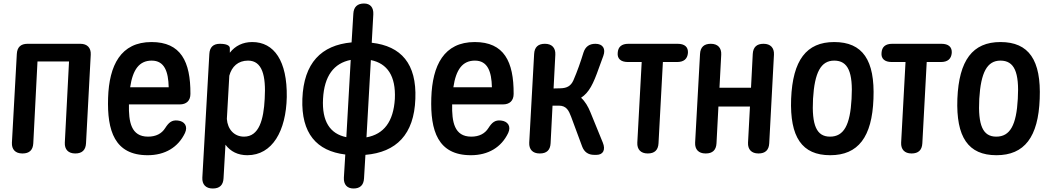

<svg xmlns="http://www.w3.org/2000/svg" viewBox="-20 -838 6011 1096"><path d="M170 -20 194 -487H374L350 -24C348 15 370 38 409 38H410C448 38 469 19 471 -20L498 -526C500 -565 478 -588 439 -588H137C99 -588 78 -569 76 -530L48 -24C46 15 68 38 107 38H109C147 38 168 19 170 -20Z M597 -279C591 -92 634 48 823 48C922 48 997 3 1036 -79C1054 -118 1033 -146 995 -150C960 -154 943 -138 923 -107C903 -75 870 -58 825 -58C728 -58 714 -143 716 -242H1006C1044 -242 1067 -263 1067 -302C1068 -487 1012 -598 845 -598C669 -598 603 -465 597 -279ZM723 -340C738 -441 775 -492 846 -492C919 -492 941 -429 943 -340Z M1256 180 1267 -12C1296 27 1338 48 1392 48C1535 48 1613 -91 1617 -284C1620 -490 1545 -598 1420 -598C1367 -598 1323 -577 1292 -537V-563C1292 -579 1271 -588 1235 -588C1198 -588 1177 -569 1175 -530L1135 176C1133 215 1155 238 1194 238H1195C1233 238 1254 219 1256 180ZM1275 -159 1289 -406C1303 -458 1339 -492 1396 -492C1477 -492 1499 -406 1491 -274C1485 -155 1459 -58 1373 -58C1316 -58 1279 -101 1275 -159Z M2058 180 2066 46C2242 31 2344 -70 2351 -274C2359 -474 2270 -575 2102 -594L2111 -756C2113 -795 2094 -818 2058 -818C2021 -818 1999 -799 1997 -760L1987 -596C1814 -580 1714 -479 1706 -274C1699 -77 1787 24 1951 44L1943 176C1941 215 1961 238 1998 238C2035 238 2056 219 2058 180ZM1824 -274C1831 -405 1886 -477 1982 -496L1957 -55C1864 -74 1817 -145 1824 -274ZM2072 -54 2097 -495C2191 -476 2240 -404 2234 -274C2226 -143 2171 -72 2072 -54Z M2442 -279C2436 -92 2479 48 2668 48C2767 48 2842 3 2881 -79C2899 -118 2878 -146 2840 -150C2805 -154 2788 -138 2768 -107C2748 -75 2715 -58 2670 -58C2573 -58 2559 -143 2561 -242H2851C2889 -242 2912 -263 2912 -302C2913 -487 2857 -598 2690 -598C2514 -598 2448 -465 2442 -279ZM2568 -340C2583 -441 2620 -492 2691 -492C2764 -492 2786 -429 2788 -340Z M3123 -20 3134 -235H3170C3214 -235 3227 -206 3240 -172L3303 -2C3315 30 3338 46 3372 46H3385C3423 46 3438 17 3421 -24L3350 -198C3337 -230 3320 -259 3297 -280C3343 -310 3367 -360 3398 -448L3424 -519C3439 -560 3421 -588 3379 -588C3344 -588 3322 -572 3311 -539C3295 -487 3276 -432 3253 -379C3238 -346 3215 -335 3180 -334L3140 -333L3150 -526C3152 -565 3130 -588 3091 -588H3090C3052 -588 3031 -569 3029 -530L3001 -24C2999 15 3021 38 3060 38H3062C3100 38 3121 19 3123 -20Z M3506 -536C3503 -503 3524 -484 3564 -484H3643L3618 -24C3616 15 3638 38 3677 38H3678C3716 38 3737 19 3739 -20L3764 -484H3845C3883 -484 3904 -501 3907 -536C3909 -570 3888 -588 3848 -588H3567C3529 -588 3508 -571 3506 -536Z M4070 -20 4081 -230H4261L4250 -24C4248 15 4270 38 4309 38H4310C4348 38 4369 19 4371 -20L4398 -526C4400 -565 4378 -588 4339 -588H4338C4300 -588 4279 -569 4277 -530L4267 -337H4087L4097 -526C4099 -565 4077 -588 4038 -588H4037C3999 -588 3978 -569 3976 -530L3948 -24C3946 15 3968 38 4007 38H4009C4047 38 4068 19 4070 -20Z M4719 48C4879 48 4958 -56 4966 -274C4975 -495 4904 -598 4742 -598C4583 -598 4505 -494 4496 -274C4488 -55 4558 48 4719 48ZM4621 -274C4630 -425 4666 -492 4742 -492C4821 -492 4850 -426 4841 -274C4833 -124 4797 -58 4718 -58C4641 -58 4613 -123 4621 -274Z M5012 -536C5009 -503 5030 -484 5070 -484H5149L5124 -24C5122 15 5144 38 5183 38H5184C5222 38 5243 19 5245 -20L5270 -484H5351C5389 -484 5410 -501 5413 -536C5415 -570 5394 -588 5354 -588H5073C5035 -588 5014 -571 5012 -536Z M5668 48C5828 48 5907 -56 5915 -274C5924 -495 5853 -598 5691 -598C5532 -598 5454 -494 5445 -274C5437 -55 5507 48 5668 48ZM5570 -274C5579 -425 5615 -492 5691 -492C5770 -492 5799 -426 5790 -274C5782 -124 5746 -58 5667 -58C5590 -58 5562 -123 5570 -274Z"/></svg>

Font: 寒蝉团圆体 Round
Style: Regular
Weight: 500
Designer: 寒蝉字型
Version: Version 2.700;Glyphs 3.1.1 (3135)